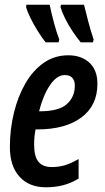

<svg xmlns="http://www.w3.org/2000/svg" viewBox="-20 -786 447 816"><path d="M175 10Q104 10 63 -35Q22 -80 22 -161Q22 -236 39 -306Q56 -376 88 -431.5Q120 -487 166 -519Q212 -551 270 -551Q326 -551 360 -519.5Q394 -488 394 -430Q394 -337 325.5 -286.5Q257 -236 139 -236H131Q125 -204 125 -172Q125 -121 143.5 -98.5Q162 -76 200 -76Q230 -76 255 -83.5Q280 -91 314 -110V-27Q281 -7 247 1.5Q213 10 175 10ZM149 -313Q230 -313 264 -343.5Q298 -374 298 -422Q298 -443 287.5 -455Q277 -467 255 -467Q222 -467 193 -425Q164 -383 146 -313ZM323 -606Q305 -628 287 -655Q269 -682 256 -709Q243 -736 237 -756L239 -766H337Q345 -734 354.5 -697Q364 -660 378 -618L375 -606ZM174 -606Q158 -626 140.5 -654Q123 -682 109.5 -709.5Q96 -737 91 -756L92 -766H191Q198 -732 209 -690.5Q220 -649 232 -618L229 -606Z"/></svg>

Font: Noto Sans ExtraCondensed SemiBold
Style: Italic
Weight: 600
Width: 2
Italic angle: -12°
Designer: Monotype Design Team
Foundry: Monotype Imaging Inc.
Version: Version 2.013; ttfautohint (v1.8.4.7-5d5b)